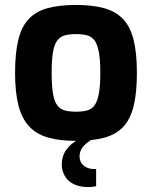

<svg xmlns="http://www.w3.org/2000/svg" viewBox="-20 -565 615 777"><path d="M287 5Q221 5 174 -8.5Q127 -22 97.5 -54Q68 -86 54.5 -139Q41 -192 41 -270Q41 -352 54.5 -405.5Q68 -459 97.5 -489.5Q127 -520 174.5 -532.5Q222 -545 287 -545Q354 -545 401 -532Q448 -519 477.5 -488.5Q507 -458 520.5 -404.5Q534 -351 534 -270Q534 -190 521 -136.5Q508 -83 479 -52Q450 -21 402.5 -8Q355 5 287 5ZM287 -113Q314 -113 332.5 -118Q351 -123 362.5 -138.5Q374 -154 380 -186Q386 -218 386 -270Q386 -323 380 -354.5Q374 -386 362.5 -401.5Q351 -417 332.5 -422Q314 -427 287 -427Q261 -427 242.5 -422Q224 -417 212 -401.5Q200 -386 194.5 -354.5Q189 -323 189 -270Q189 -218 194.5 -186Q200 -154 212 -138.5Q224 -123 242.5 -118Q261 -113 287 -113ZM337 192Q299 192 275 178.5Q251 165 240.5 144Q230 123 230 102Q230 67 248 41.5Q266 16 297 0H351Q325 16 313.5 32Q302 48 302 68Q302 91 318.5 105Q335 119 360 119H369V188Q364 190 355.5 191Q347 192 337 192Z"/></svg>

Font: Exo Thin
Style: Bold
Weight: 700
Version: Version 2.000